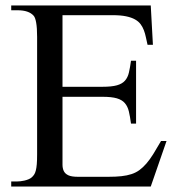

<svg xmlns="http://www.w3.org/2000/svg" viewBox="-20 -682 651 702"><path d="M531.2 0H21V-18.6H43.9Q48.3 -18.6 54.9 -19.3Q61.5 -20 69.1 -21.7Q76.7 -23.4 84 -26.4Q91.3 -29.3 96.2 -33.7Q101.1 -38.1 104.7 -43.5Q108.4 -48.8 110.8 -58.1Q113.3 -67.4 114.5 -81.5Q115.7 -95.7 115.7 -117.7V-547.4Q115.7 -579.6 112.3 -598.9Q108.9 -618.2 103 -624.5Q85.4 -644.5 43.9 -644.5H21V-662.1H531.2L539.1 -518.1H519.5Q516.1 -532.2 513.4 -545.7Q510.7 -559.1 506.1 -571.3Q501.5 -583.5 494.1 -593.5Q486.8 -603.5 473.9 -610.8Q460.9 -618.2 441.2 -622.3Q421.4 -626.5 392.1 -626.5H208.5V-364.7H354.5Q388.2 -364.7 407.5 -370.1Q426.8 -375.5 437 -387.2Q447.3 -398.9 451.4 -417Q455.6 -435.1 459 -460H477.5V-230H459Q455.6 -255.9 451.2 -274.4Q446.8 -293 436.5 -304.9Q426.3 -316.9 407.2 -322.5Q388.2 -328.1 354.5 -328.1H208.5V-80.1Q208.5 -66.9 213.1 -56.9Q217.8 -46.9 229.5 -41.3Q241.2 -35.6 264.6 -35.6H376.5Q403.3 -35.6 423.8 -37.8Q444.3 -40 460.7 -45.4Q477.1 -50.8 490 -60.3Q502.9 -69.8 515.4 -84.2Q527.8 -98.6 540.5 -118.9Q553.2 -139.2 568.8 -166.5H588.9Z"/></svg>

Font: Doulos SIL Eur
Style: Regular
Weight: 400
Designer: Walt Agee, Victor Gaultney, Peter Martin, Debbi Hosken, Becca Hirsbrunner
Foundry: SIL International
Version: Version 5.000